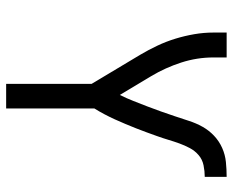

<svg xmlns="http://www.w3.org/2000/svg" viewBox="-88 -688 775 640"><g transform="rotate(90 300.0 -367.5)"><path d="M259 0V-285L162 -447Q146 -474 132 -503.5Q118 -533 108.5 -564Q99 -595 93.5 -627Q88 -659 88 -691V-735H171V-691Q171 -636 188 -583.5Q205 -531 233 -484L296 -379Q307 -401 316 -424Q325 -447 334 -470Q343 -493 351 -516Q359 -539 367 -562.5Q375 -586 382.5 -609.5Q390 -633 402 -654.5Q414 -676 432 -693Q450 -710 472.5 -720Q495 -730 519.5 -732.5Q544 -735 569 -735V-662Q550 -662 530.5 -658Q511 -654 496.5 -641.5Q482 -629 473 -612Q464 -595 457.5 -577Q451 -559 445.5 -540.5Q440 -522 433.5 -504Q427 -486 420.5 -468Q414 -450 407 -432.5Q400 -415 392.5 -397Q385 -379 377 -361.5Q369 -344 360 -327Q351 -310 341 -294V0Z"/></g></svg>

Font: Bmono
Style: Regular
Weight: 400
Monospace: yes
Designer: Belleve Invis
Foundry: Belleve Invis
Version: Version 11.2.2; ttfautohint (v1.8.2)